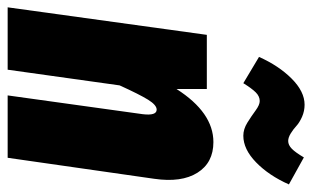

<svg xmlns="http://www.w3.org/2000/svg" viewBox="-184 -654 835 514"><g transform="rotate(90 234.0 -397.5)"><path d="M340.8 -630.9Q323.2 -630.9 305.7 -641.8Q288.1 -652.8 273.2 -663.8Q258.3 -674.8 248 -674.8Q235.4 -674.8 224.9 -664.3Q214.4 -653.8 200.2 -630.9L129.9 -672.9Q153.3 -725.6 188 -760.3Q222.7 -794.9 257.8 -794.9Q274.9 -794.9 290.3 -788.1Q305.7 -781.2 314.7 -772.9Q323.7 -764.6 334.7 -757.8Q345.7 -751 355 -751Q365.7 -751 375.7 -760.7Q385.7 -770.5 398.9 -793L471.2 -752.9Q447.3 -699.2 412.1 -665Q377 -630.9 340.8 -630.9ZM357.9 -550.8Q413.1 -550.8 439.9 -508.1Q466.8 -465.3 456.1 -392.1L399.9 0H232.9L283.2 -361.8Q287.6 -398.9 271 -398.9Q258.8 -398.9 244.6 -376.2Q230.5 -353.5 206.1 -299.8L164.1 0H-2.9L70.8 -533.2H215.8V-452.1Q278.8 -550.8 357.9 -550.8Z"/></g></svg>

Font: Fira Sans Compressed ExtraBold
Style: Italic
Weight: 800
Width: 3
Italic angle: -8°
Designer: Carrois Corporate & Edenspiekermann AG
Foundry: Carrois Corporate GbR & Edenspiekermann AG
Version: Version 4.203;PS 004.203;hotconv 1.0.88;makeotf.lib2.5.64775